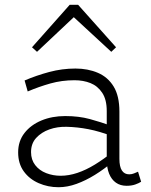

<svg xmlns="http://www.w3.org/2000/svg" viewBox="-20 -771 631 804"><path d="M510 7Q484 7 465.5 -6Q447 -19 437 -43.5Q427 -68 427 -103V-306Q427 -354 408 -382.5Q389 -411 359 -423Q329 -435 292 -435Q239 -435 191 -421.5Q143 -408 96 -388L83 -434Q132 -455 186 -469.5Q240 -484 296 -484Q348 -484 390 -466Q432 -448 456 -408.5Q480 -369 480 -304V-106Q480 -73 490.5 -57Q501 -41 521 -41Q532 -41 541.5 -45Q551 -49 558 -52L571 -10Q562 -4 546.5 1.5Q531 7 510 7ZM225 13Q181 13 142 -4Q103 -21 79.5 -53.5Q56 -86 56 -133Q56 -180 82.5 -214Q109 -248 153.5 -266.5Q198 -285 253 -285Q310 -285 356 -272.5Q402 -260 452 -242V-200Q397 -221 350.5 -230Q304 -239 259 -240Q220 -241 186.5 -229Q153 -217 131.5 -193.5Q110 -170 110 -134Q110 -102 127.5 -79.5Q145 -57 173.5 -46Q202 -35 234 -35Q268 -35 304 -47Q340 -59 377.5 -82Q415 -105 452 -135L451 -92Q415 -62 377 -38.5Q339 -15 300.5 -1Q262 13 225 13ZM135 -554 114 -573 272 -751H307L466 -573L446 -554L289 -699Z"/></svg>

Font: BioRhyme Light
Style: Regular
Weight: 300
Designer: Aoife Mooney
Foundry: Aoife Mooney Type
Version: Version 1.600;gftools[0.9.33]